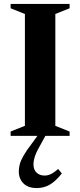

<svg xmlns="http://www.w3.org/2000/svg" viewBox="-20 -690 408 975"><path d="M191.5 34.5Q166 78 158 102Q150 126 150 145Q150 171.5 165.5 186.5Q181 201.5 207 201.5Q223 201.5 239 193.8Q255 186 275.5 168L294 191Q261.5 231.5 232 248.2Q202.5 265 167 265Q122 265 98.8 241Q75.5 217 75.5 180.5Q75.5 162.5 80.5 143.8Q85.5 125 99.8 100Q114 75 142 38.5L170 0H34V-22L106.5 -51V-619L34 -648V-670H333.5V-648L261 -619V-51L333.5 -22V0H210.5Z"/></svg>

Font: Newsreader Text
Style: Bold
Weight: 700
Designer: Hugues Gentile
Foundry: Production Type
Version: Version 1.001